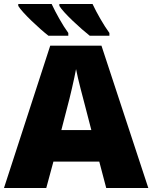

<svg xmlns="http://www.w3.org/2000/svg" viewBox="-20 -947 767 967"><path d="M446 -927H279V-917C300 -882 387 -802 432 -767H531V-781C503 -819 467 -882 446 -927ZM240 -927H72V-917C93 -882 179 -802 224 -767H324V-781C296 -819 261 -882 240 -927ZM515 0H727L491 -717H233L0 0H213L249 -133H480ZM440 -292H289L319 -408C332 -455 354 -550 363 -599C372 -550 400 -446 410 -408Z"/></svg>

Font: Noto Sans UI Black
Style: Regular
Weight: 900
Designer: Monotype Design Team
Foundry: Monotype Imaging Inc.
Version: Version 1.901